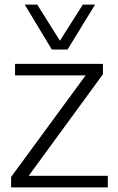

<svg xmlns="http://www.w3.org/2000/svg" viewBox="-20 -810 509 830"><path d="M28 0V-45L350 -484H45V-534H425V-489L104 -50H446V0ZM391 -790 272 -596H204L87 -790H141L239 -634L338 -790Z"/></svg>

Font: Georama ExtraCondensed Thin Light
Style: Regular
Weight: 300
Version: Version 1.001